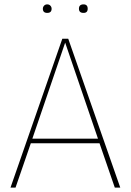

<svg xmlns="http://www.w3.org/2000/svg" viewBox="-20 -858 597 878"><path d="M176 -818Q176 -826 181.5 -832Q187 -838 196 -838Q205 -838 210.5 -832Q216 -826 216 -818Q216 -799 196 -799Q176 -799 176 -818ZM362 -799Q341 -799 341 -818Q341 -838 362 -838Q381 -838 381 -818Q381 -799 362 -799ZM505 0 435 -203H121L51 0H28L265 -681H292L530 0ZM128 -224H428L278 -663Z"/></svg>

Font: FiraGO Thin
Style: Regular
Weight: 100
Designer: bBox Type
Foundry: bBox Type GmbH
Version: Version 1.001;PS 001.001;hotconv 1.0.88;makeotf.lib2.5.64775